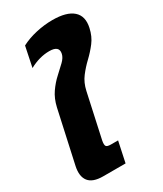

<svg xmlns="http://www.w3.org/2000/svg" viewBox="-196 -841 779 916"><g transform="rotate(-30 194.0 -383.5)"><path d="M91 0Q34 0 12 -28Q-10 -56 1 -108L64 -395Q74 -439 96 -470.5Q118 -502 143.5 -525Q169 -548 188.5 -567Q208 -586 212 -605Q221 -646 166 -646Q112 -646 57 -616L80 -727Q116 -746 162 -756.5Q208 -767 253 -767Q331 -767 366 -736Q401 -705 388 -646Q379 -604 356 -574Q333 -544 306 -518.5Q279 -493 256.5 -463.5Q234 -434 225 -393L172 -150Q168 -128 173 -120.5Q178 -113 199 -113H238L214 0Z"/></g></svg>

Font: Kanit SemiBold
Style: Italic
Weight: 600
Italic angle: -12°
Designer: Katatrad Team
Foundry: CadsonDemak
Version: Version 2.000; ttfautohint (v1.8.3)